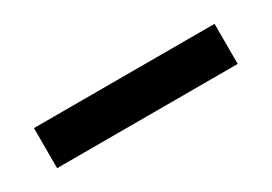

<svg xmlns="http://www.w3.org/2000/svg" viewBox="-10 -164 757 535"><g transform="rotate(-30 368.5 103.5)"><path d="M78 168V39H659V168Z"/></g></svg>

Font: DM Sans 36pt
Style: Bold
Weight: 700
Version: Version 4.004;gftools[0.9.30]